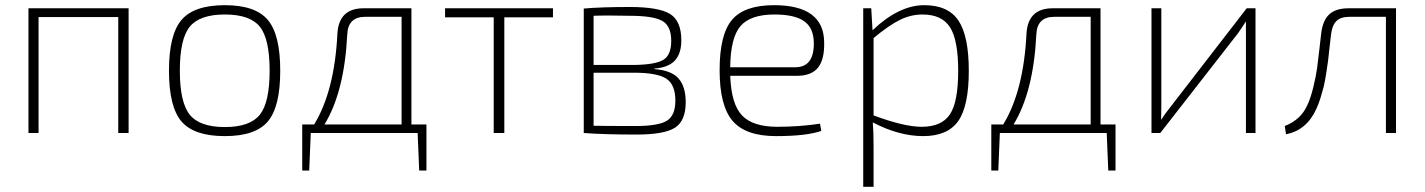

<svg xmlns="http://www.w3.org/2000/svg" viewBox="-20 -514 5506 742"><path d="M477 -482V0H437V-448H129V0H90V-482Z M849 -494Q967 -494 1015 -437Q1063 -380 1063 -241Q1063 -101 1015 -44.5Q967 12 849 12Q730 12 681.5 -44.5Q633 -101 633 -241Q633 -380 681.5 -437Q730 -494 849 -494ZM984 -411Q946 -458 849 -458Q752 -458 713.5 -411Q675 -364 675 -241Q675 -118 713.5 -70.5Q752 -23 849 -23Q946 -23 984 -70.5Q1022 -118 1022 -241Q1022 -364 984 -411Z M1628 -33V145H1600L1594 0H1181L1175 145H1148V-33H1194Q1273 -162 1284 -385Q1290 -482 1385 -482H1570V-33ZM1532 -33V-449H1391Q1325 -449 1322 -381Q1311 -159 1234 -33Z M2117 -447H1929V0H1888V-447H1700V-482H2117Z M2509 -249V-247Q2575 -242 2602.5 -210.5Q2630 -179 2630 -119Q2630 -47 2588.5 -20.5Q2547 6 2441 6Q2314 6 2236 0V-481Q2304 -487 2414 -487Q2526 -487 2569.5 -460Q2613 -433 2613 -358Q2613 -307 2588 -280Q2563 -253 2509 -249ZM2274 -263H2430Q2512 -264 2543 -282.5Q2574 -301 2574 -356Q2574 -414 2539 -433.5Q2504 -453 2413 -453Q2322 -455 2274 -453ZM2274 -233V-28Q2309 -27 2437 -27Q2523 -27 2556.5 -47Q2590 -67 2590 -125Q2590 -187 2555 -210Q2520 -233 2430 -233Z M3059 -221H2802Q2806 -111 2848 -67.5Q2890 -24 2984 -24Q3069 -24 3149 -36L3154 -8Q3096 12 2979 12Q2862 12 2811.5 -46.5Q2761 -105 2761 -243Q2761 -381 2809 -437.5Q2857 -494 2971 -494Q3163 -494 3165 -352Q3167 -286 3142 -253.5Q3117 -221 3059 -221ZM2802 -254H3053Q3127 -254 3125 -350Q3124 -407 3087 -432.5Q3050 -458 2973 -458Q2880 -458 2841.5 -413Q2803 -368 2802 -254Z M3347 -482 3352 -397Q3454 -494 3552 -494Q3644 -494 3684 -434.5Q3724 -375 3724 -240Q3724 -104 3683 -46Q3642 12 3548 12Q3454 12 3353 -41Q3356 -6 3356 53V208H3316V-482ZM3356 -367V-68Q3474 -24 3542 -24Q3619 -24 3651 -72Q3683 -120 3683 -240Q3683 -359 3651.5 -408.5Q3620 -458 3545 -458Q3500 -458 3457.5 -437Q3415 -416 3356 -367Z M4291 -33V145H4263L4257 0H3844L3838 145H3811V-33H3857Q3936 -162 3947 -385Q3953 -482 4048 -482H4233V-33ZM4195 -33V-449H4054Q3988 -449 3985 -381Q3974 -159 3897 -33Z M4832 0H4795V-375V-430H4794Q4785 -415 4764 -385L4464 0H4430V-482H4468V-110Q4468 -72 4467 -52H4468Q4479 -70 4502 -99L4798 -482H4832Z M5375 -482V0H5336V-449H5195Q5161 -449 5144.5 -432.5Q5128 -416 5124 -381Q5123 -376 5118.5 -334Q5114 -292 5112.5 -279.5Q5111 -267 5105.5 -232Q5100 -197 5095.5 -179Q5091 -161 5083.5 -136.5Q5076 -112 5067 -93Q5030 -11 4950 5L4945 -27Q5007 -51 5032 -107Q5045 -134 5055.5 -177.5Q5066 -221 5070 -250.5Q5074 -280 5079.5 -329.5Q5085 -379 5086 -386Q5092 -435 5117 -458.5Q5142 -482 5192 -482Z"/></svg>

Font: Exo 2.0 Extra Light
Style: Regular
Weight: 250
Designer: Natanael Gama
Version: Version 1.001;PS 001.001;hotconv 1.0.70;makeotf.lib2.5.58329